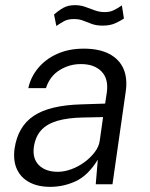

<svg xmlns="http://www.w3.org/2000/svg" viewBox="-20 -716 583 746"><path d="M175 10Q127.5 10 94.2 -7.8Q61 -25.5 45.8 -58.5Q30.5 -91.5 36.5 -138Q49 -224 110.5 -265.5Q172 -307 296 -310.5L388.5 -313.5L395 -356.5Q402.5 -409.5 374.2 -438.5Q346 -467.5 293 -467Q249.5 -467 211.5 -443.5Q173.5 -420 158.5 -373.5H90Q99 -416 127.8 -451Q156.5 -486 201.8 -506.5Q247 -527 305.5 -527Q365.5 -527 404.5 -506.5Q443.5 -486 459.8 -448.8Q476 -411.5 468.5 -360L417 0H352L360 -95.5Q322 -34 274.5 -12Q227 10 175 10ZM204.5 -48.5Q230 -48.5 257.2 -58.5Q284.5 -68.5 308.2 -86Q332 -103.5 348.2 -125Q364.5 -146.5 367.5 -169L380.5 -261L304.5 -259.5Q243.5 -258.5 202.8 -246.5Q162 -234.5 139.8 -209.8Q117.5 -185 111.5 -145Q105.5 -99.5 131.5 -74Q157.5 -48.5 204.5 -48.5ZM199 -615 190 -659.5Q208 -675.5 226.5 -685.8Q245 -696 271 -696Q293 -696 311.5 -689.2Q330 -682.5 348.2 -675.8Q366.5 -669 387 -669Q407.5 -669 423 -676.8Q438.5 -684.5 453.5 -695L461.5 -644Q448.5 -635 428.2 -625.8Q408 -616.5 379 -616.5Q354.5 -616.5 337.2 -622.8Q320 -629 304 -635.5Q288 -642 267.5 -642Q244 -642 229 -633.8Q214 -625.5 199 -615Z"/></svg>

Font: Public Sans Thin Light
Style: Italic
Weight: 300
Italic angle: -8°
Version: Version 2.001